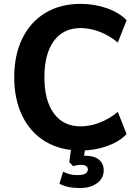

<svg xmlns="http://www.w3.org/2000/svg" viewBox="-20 -749 696 969"><path d="M387 10.7Q285.4 10.7 209.6 -34.5Q133.8 -79.8 92.8 -163.6Q51.8 -247.3 51.8 -359.4Q51.8 -471.4 92.8 -555.2Q133.8 -638.9 209.6 -684.2Q285.4 -729.5 387 -729.5Q458 -729.5 520.6 -707Q583.3 -684.6 618.9 -646.5L574.5 -534.4Q533.2 -569.1 483.9 -588.3Q434.6 -607.4 387 -607.4Q299.8 -607.4 252 -542.4Q204.1 -477.3 204.1 -359.4Q204.1 -241.5 252 -176.4Q299.8 -111.3 387 -111.3Q434.6 -111.3 483.9 -130.5Q533.2 -149.7 574.5 -184.3L618.9 -72.3Q583.3 -34.2 520.6 -11.7Q458 10.7 387 10.7ZM279.8 178 298.6 117.4Q315.4 126.5 333.4 130.6Q351.3 134.8 370.1 134.8Q397.2 134.8 410.3 127.6Q423.3 120.4 423.3 105.5Q423.3 94.7 414.3 88.7Q405.3 82.8 385.7 82.8Q372.1 82.8 348.9 89.4L329.6 69.3L342 -20.5H413.6L400.6 57.1L366.5 45.2Q390.1 36.9 411.4 36.9Q454.6 36.9 479 56.4Q503.4 75.9 503.4 111.3Q503.4 150.9 470 175.4Q436.5 200 383.1 200Q319.8 200 279.8 178Z"/></svg>

Font: Min Sans VF VF
Style: Regular
Weight: 400
Designer: Jinseong-Kim, NotoSansCJK, Nunito
Foundry: Jinseong-Kim
Version: Version 1.420;Glyphs 3.1.2 (3151)